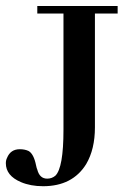

<svg xmlns="http://www.w3.org/2000/svg" viewBox="-44 -606 441 644"><path d="M350.6 -560.5V-585.9H81.1V-560.5H168.9V-170.9Q168.9 -43 141.6 -16.6Q129.9 -6.8 114.3 -6.8Q88.9 -6.8 81.1 -37.1Q79.1 -41 77.1 -50.8Q69.3 -89.8 51.8 -99.6Q39.1 -105.5 22.5 -105.5Q-8.8 -105.5 -20.5 -76.2Q-24.4 -68.4 -24.4 -58.6Q-24.4 -16.6 26.4 4.9Q58.6 18.6 100.6 18.6Q199.2 18.6 245.1 -55.7Q274.4 -105.5 274.4 -178.7V-560.5Z"/></svg>

Font: Abhaya Libre SemiBold
Style: Regular
Weight: 600
Designer: Pushpananda Ekanayake, Sol Matas, Pathum Egodawatta
Foundry: Mooniak
Version: Version 1.050 ; ttfautohint (v1.6)